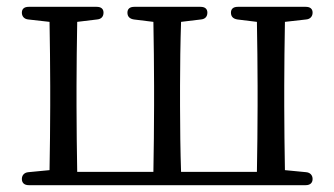

<svg xmlns="http://www.w3.org/2000/svg" viewBox="-20 -538 979 562"><path d="M64 4H875C888 4 895 -3 895 -14C895 -25 888 -33 876 -34L814 -40C813 -95 812 -175 812 -228V-287C812 -339 813 -418 814 -474L876 -481C888 -482 895 -490 895 -501C895 -512 888 -518 875 -518H676C663 -518 656 -512 656 -501C656 -490 662 -483 675 -481L732 -474C733 -418 734 -339 734 -287V-228C734 -173 733 -90 732 -35H510C508 -90 507 -173 507 -228V-287C507 -339 508 -418 510 -474L568 -481C580 -482 587 -489 587 -501C587 -512 580 -518 567 -518H373C360 -518 353 -512 353 -501C353 -490 359 -483 372 -481L429 -474C430 -418 431 -339 431 -287V-228C431 -173 430 -90 429 -35H206C205 -90 204 -173 204 -228V-287C204 -339 205 -418 206 -474L264 -481C276 -482 283 -489 283 -501C283 -512 276 -518 263 -518H64C51 -518 44 -512 44 -501C44 -490 51 -482 63 -481L125 -474C126 -418 127 -339 127 -287V-228C127 -175 126 -95 125 -40L63 -34C51 -33 44 -25 44 -14C44 -3 51 4 64 4Z"/></svg>

Font: 寒蝉锦书宋
Style: Regular
Weight: 400
Designer: 寒蝉锦书宋{Warren} 思源宋体{Ryoko NISHIZUKA 西塚涼子 (kana & ideographs); Frank Grießhammer (Latin, Greek & Cyrillic); Wenlong ZHANG 
Foundry: Adobe & ChillType
Version: Version 2.000;Glyphs 3.1.1 (3135)